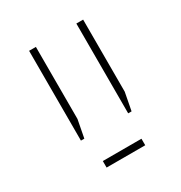

<svg xmlns="http://www.w3.org/2000/svg" viewBox="-119 -671 600 637"><g transform="rotate(-30 181.0 -352.0)"><path d="M261 -240V-584H287V-308L274 -240ZM80 -240V-584H106V-308L93 -240ZM109 -120V-145H257V-120Z"/></g></svg>

Font: Noto Sans Hebrew Thin
Style: Regular
Weight: 250
Designer: Monotype Design Team
Foundry: Monotype Imaging Inc.
Version: Version 2.003